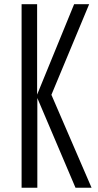

<svg xmlns="http://www.w3.org/2000/svg" viewBox="-20 -879 457 899"><path d="M81.1 0V-859.4H153.8V-436L327.1 -859.4H397.5L220.7 -435.1L408.7 0H333.5L154.8 -419.9V0Z"/></svg>

Font: Antonio Thin
Style: Regular
Weight: 250
Designer: Vernon Adams
Foundry: Vernon Adams
Version: Version 1.002